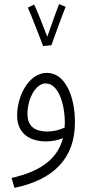

<svg xmlns="http://www.w3.org/2000/svg" viewBox="-20 -680 438 930"><path d="M189 -457 229 -461C243 -502 287 -621 298 -647L266 -660C259 -643 228 -557 209 -502C191 -548 158 -635 145 -658L115 -643C134 -602 173 -496 189 -457ZM50 230C243 190 343 84 343 -87C343 -214 296 -327 207 -327C119 -327 63 -215 63 -120C63 -34 124 5 203 5C232 5 261 -1 285 -11C257 98 164 153 36 182ZM113 -128C113 -205 155 -276 201 -276C262 -276 294 -179 294 -85C294 -77 293 -69 293 -62C270 -51 240 -43 210 -43C155 -43 113 -63 113 -128Z"/></svg>

Font: Noto Sans Arabic Cond Light
Style: Regular
Weight: 300
Width: 3
Designer: Monotype Design Team, Nadine Chahine, Nizar Qandah and Khaled Hosny
Foundry: Monotype Imaging Inc.
Version: Version 2.012